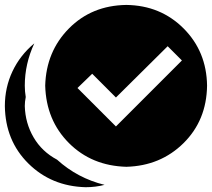

<svg xmlns="http://www.w3.org/2000/svg" viewBox="-20 -742 872 790"><path d="M500 -721.7C593.8 -720.4 672.2 -688.2 735.4 -625C798.5 -561.8 830.7 -483.4 832 -389.6C830.7 -294.6 798.5 -215.8 735.4 -153.3C672.2 -90.8 593.8 -58.3 500 -55.7C404.9 -58.3 326.2 -90.8 263.7 -153.3C201.2 -215.8 168.6 -294.6 166 -389.6C168.6 -483.4 201.2 -561.8 263.7 -625C326.2 -688.2 404.9 -720.4 500 -721.7ZM121.1 -563.5C95.1 -507.5 82 -449.5 82 -389.6C82 -374 83.3 -358.4 85.9 -342.8C83.3 -329.8 82 -317.4 82 -305.7C83.3 -258.8 95.4 -215.8 118.2 -176.8C141 -137.7 173.2 -107.1 214.8 -85C270.8 -34.2 335.9 0.3 410.2 18.6C385.4 25.1 359.4 28.3 332 28.3C238.3 25.7 159.8 -6.8 96.7 -69.3C33.5 -131.8 1.3 -210.6 0 -305.7C0 -356.4 10.4 -404 31.2 -448.2C52.1 -492.5 82 -530.9 121.1 -563.5ZM669.9 -551.8 457 -340.8 359.4 -438.5 298.8 -379.9 457 -221.7 728.5 -493.2Z"/></svg>

Font: CaskaydiaCove Nerd Font
Style: Bold
Weight: 700
Designer: Aaron Bell
Foundry: Saja Typeworks
Version: Version 2111.1;Nerd Fonts 2.3.0